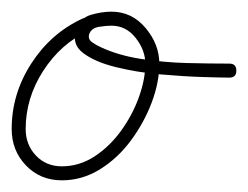

<svg xmlns="http://www.w3.org/2000/svg" viewBox="-22 -292 425 329"><path d="M119 -260Q130 -265 135 -255Q140 -244 129 -239Q82 -217 52 -170.5Q22 -124 22 -71Q22 -44 39.5 -25.5Q57 -7 84 -7Q114 -7 140 -24Q166 -41 185.5 -68Q205 -95 216 -125.5Q227 -156 227 -183Q227 -206 210.5 -227Q194 -248 169 -248Q160 -248 147.5 -246Q135 -244 131 -234Q131 -234 131 -234Q131 -234 131 -234Q128 -225 136 -219.5Q144 -214 151 -211Q181 -197 220 -191Q259 -185 298 -184Q337 -183 371 -183Q371 -183 371 -183Q371 -183 371 -183Q383 -183 383 -171Q383 -159 371 -159Q359 -159 326 -160Q293 -161 253 -164.5Q213 -168 176.5 -177Q140 -186 120 -201.5Q100 -217 109 -242Q109 -242 109 -242Q109 -242 109 -242Q115 -261 133.5 -266.5Q152 -272 169 -272Q204 -272 227.5 -244Q251 -216 251 -183Q251 -151 238 -116.5Q225 -82 202.5 -51.5Q180 -21 149.5 -2Q119 17 84 17Q47 17 22.5 -8.5Q-2 -34 -2 -71Q-2 -131 31.5 -183Q65 -235 119 -260Q119 -260 119 -260Q119 -260 119 -260Z"/></svg>

Font: FRB American Cursive Light
Style: Italic
Weight: 300
Italic angle: -25°
Version: Version 2.0;Modular Font Editor K font №1